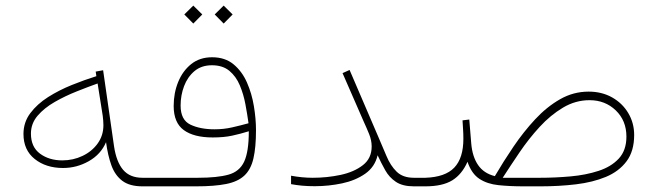

<svg xmlns="http://www.w3.org/2000/svg" viewBox="-20 -659 2325 679"><path d="M483.9 0Q438.5 0 412.6 -19.5Q386.7 -39.1 374 -74.2Q361.3 -109.4 355 -156.2Q336.9 -113.3 294.2 -89.1Q251.5 -64.9 203.1 -64.9Q142.6 -64.9 102.8 -96.7Q63 -128.4 63 -185.1Q63 -226.6 87.2 -258.8Q111.3 -291 150.1 -315.7Q189 -340.3 233.9 -358.4Q278.8 -376.5 320.8 -389.6L318.4 -405.8L344.7 -410.6L383.3 -141.6Q391.6 -86.4 415.5 -58.3Q439.5 -30.3 483.9 -30.3H513.7V0ZM345.7 -216.3Q345.7 -224.6 345 -232.7Q344.2 -240.7 343.3 -249.5L325.2 -363.8Q291 -351.6 250.5 -335.4Q210 -319.3 173.3 -298.3Q136.7 -277.3 113 -249.8Q89.4 -222.2 89.4 -186.5Q89.4 -139.2 121.6 -115.5Q153.8 -91.8 200.2 -91.8Q238.8 -91.8 272 -107.7Q305.2 -123.5 325.4 -151.6Q345.7 -179.7 345.7 -216.3Z M771 -639.2 802.7 -607.9 771 -575.7 739.3 -607.9ZM663.6 -639.2 695.3 -607.9 663.6 -575.7 631.8 -607.9ZM679.7 -30.3Q748.5 -30.3 787.8 -41.3Q827.1 -52.2 843.5 -87.4Q859.9 -122.6 859.9 -194.8Q830.1 -185.5 800.8 -179.2Q771.5 -172.9 732.4 -172.9Q665.5 -172.9 629.9 -199Q594.2 -225.1 594.2 -284.2Q594.2 -330.1 610.1 -369.1Q626 -408.2 656.2 -432.4Q686.5 -456.5 730 -456.5Q775.9 -456.5 805.9 -431.6Q835.9 -406.7 853.3 -367.4Q870.6 -328.1 877.9 -283.4Q885.3 -238.8 885.3 -198.7Q885.3 -137.7 876.2 -98.6Q867.2 -59.6 844.2 -38.1Q821.3 -16.6 779.8 -8.3Q738.3 0 673.8 0H494.1V-30.3ZM738.8 -201.7Q771 -201.7 800.8 -208.5Q830.6 -215.3 858.9 -223.1Q854.5 -254.9 847.9 -290.3Q841.3 -325.7 828.1 -357.2Q814.9 -388.7 791.3 -408.4Q767.6 -428.2 729.5 -428.2Q692.4 -428.2 667.7 -407.5Q643.1 -386.7 630.9 -354.2Q618.7 -321.8 618.7 -285.6Q618.7 -234.9 653.3 -218.3Q688 -201.7 738.8 -201.7Z M1294.4 -141.1Q1294.4 -162.6 1285.4 -184.8Q1276.4 -207 1265.6 -230.5L1191.4 -400.4L1216.3 -411.6L1315.9 -179.7Q1332.5 -141.6 1346.7 -107.4Q1360.8 -73.2 1382.8 -51.8Q1404.8 -30.3 1443.8 -30.3H1473.1V0H1443.8Q1403.8 0 1380.1 -15.9Q1356.4 -31.7 1342.3 -57.1Q1328.1 -82.5 1315.4 -109.9Q1305.7 -68.4 1271.2 -44.4Q1236.8 -20.5 1189.5 -10.5Q1142.1 -0.5 1093.3 -0.5Q1068.4 -0.5 1047.9 -2.4Q1027.3 -4.4 1009.3 -7.8V-37.6Q1048.8 -30.3 1085.9 -30.3Q1136.7 -30.3 1184.6 -40.5Q1232.4 -50.8 1263.4 -75Q1294.4 -99.1 1294.4 -141.1Z M1730 -36.1Q1760.3 -87.9 1795.9 -140.4Q1831.5 -192.9 1872.6 -237.1Q1913.6 -281.2 1960.7 -308.1Q2007.8 -335 2061.5 -335Q2108.4 -335 2144.8 -314.5Q2181.2 -293.9 2201.9 -259Q2222.7 -224.1 2222.7 -181.6Q2222.7 -124.5 2195.8 -88.6Q2168.9 -52.7 2122.6 -33.4Q2076.2 -14.2 2016.6 -7.1Q1957 0 1891.6 0H1831.5Q1782.7 0 1742.9 -4.2Q1703.1 -8.3 1675.3 -26.6Q1647.5 -44.9 1633.3 -86.9Q1613.8 -42.5 1579.3 -21.2Q1544.9 0 1483.9 0H1453.6V-30.3H1484.4Q1554.7 -32.7 1586.7 -66.4Q1618.7 -100.1 1618.7 -168Q1618.7 -185.5 1617.7 -200.2Q1616.7 -214.8 1615.7 -233.4L1639.6 -236.3L1646.5 -151.9Q1650.4 -105 1670.7 -75.4Q1690.9 -45.9 1730 -36.1ZM2064.9 -304.7Q2015.1 -304.7 1970.9 -278.3Q1926.8 -252 1888.4 -210.2Q1850.1 -168.5 1817.6 -120.6Q1785.2 -72.8 1757.8 -30.3H1889.6Q1943.8 -30.3 1997.8 -35.2Q2051.8 -40 2096.7 -54.7Q2141.6 -69.3 2168.5 -98.4Q2195.3 -127.4 2195.3 -175.8Q2195.3 -232.4 2157.7 -268.6Q2120.1 -304.7 2064.9 -304.7Z"/></svg>

Font: Vazirmatn UI Thin
Style: Regular
Weight: 100
Designer: Saber Rastikerdar
Foundry: Saber Rastikerdar
Version: Version 33.003